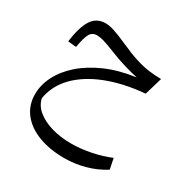

<svg xmlns="http://www.w3.org/2000/svg" viewBox="-175 -589 1073 1096"><g transform="rotate(30 361.5 -41.5)"><path d="M78.1 -237.8Q92.3 -339.8 123.3 -387Q154.3 -434.1 212.9 -434.1Q237.3 -434.1 271 -423.3Q304.7 -412.6 361.3 -387.2Q424.8 -358.4 473.1 -343Q521.5 -327.6 562.5 -322Q603.5 -316.4 645 -316.4L610.8 -200.2Q470.2 -188 363 -146Q255.9 -104 190.4 -37.1Q125 29.8 110.4 117.7Q118.2 160.6 156.2 192.6Q194.3 224.6 253.4 241.9Q312.5 259.3 382.3 259.3Q445.8 259.3 513.4 245.6Q581.1 231.9 635.7 208.5L649.9 278.3Q594.2 314 527.3 332.5Q460.4 351.1 392.6 351.1Q295.4 351.1 221.4 323Q147.5 294.9 106.2 242.4Q64.9 189.9 64.9 116.7Q64.9 56.6 95.2 -3.2Q125.5 -63 183.8 -114.5Q242.2 -166 326.9 -203.1Q411.6 -240.2 520.5 -254.9Q486.3 -261.7 432.1 -277.6Q377.9 -293.5 324.7 -315.4Q277.3 -335 249.8 -342.5Q222.2 -350.1 205.1 -350.1Q173.8 -350.1 159.2 -325.2Q144.5 -300.3 132.8 -232.4Z"/></g></svg>

Font: Pinar DS4-Regular
Style: Regular
Weight: 400
Designer: Amin Abedi
Version: Version 2.000